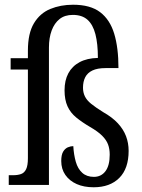

<svg xmlns="http://www.w3.org/2000/svg" viewBox="-20 -782 602 812"><path d="M376 10Q335 10 304.5 -3.5Q274 -17 256.5 -42Q239 -67 239 -101Q239 -127 247 -140.5Q255 -154 267 -159Q279 -164 290 -164Q292 -128 300.5 -98Q309 -68 328 -51Q347 -34 377 -34Q408 -34 426 -58Q444 -82 444 -128Q444 -152 437 -171Q430 -190 412 -208Q394 -226 361 -245Q327 -265 302.5 -285Q278 -305 265.5 -332.5Q253 -360 253 -400Q253 -442 269 -472Q285 -502 316.5 -519Q348 -536 394 -537Q394 -597 383.5 -637.5Q373 -678 350 -698.5Q327 -719 288 -719Q254 -719 232 -701.5Q210 -684 198.5 -653Q187 -622 187 -581V0H17V-41H36Q55 -41 69 -46Q83 -51 90.5 -66.5Q98 -82 98 -113V-488H25V-536H98V-568Q98 -641 123.5 -683.5Q149 -726 192.5 -744Q236 -762 289 -762Q362 -762 403.5 -730.5Q445 -699 463 -639.5Q481 -580 481 -494H426Q392 -494 371 -484Q350 -474 340.5 -455.5Q331 -437 331 -411Q331 -391 339 -374.5Q347 -358 365.5 -343Q384 -328 416 -308Q455 -286 478.5 -260.5Q502 -235 513 -206Q524 -177 524 -144Q524 -69 484.5 -29.5Q445 10 376 10Z"/></svg>

Font: Noto Serif Condensed
Style: Regular
Weight: 400
Width: 3
Designer: Monotype Design Team
Foundry: Monotype Imaging Inc.
Version: Version 2.015